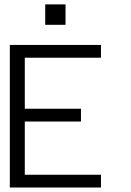

<svg xmlns="http://www.w3.org/2000/svg" viewBox="-20 -838 586 858"><path d="M431.2 0H23.9V-637.2H431.2V-580.1H90.8V-352.1H341.8V-294.9H90.8V-57.1H431.2ZM272.9 -727.1H182.1V-818.4H272.9Z"/></svg>

Font: Anonymous Pro
Style: Regular
Weight: 400
Monospace: yes
Designer: Mark Simonson
Version: Version 1.003